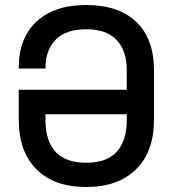

<svg xmlns="http://www.w3.org/2000/svg" viewBox="-20 -734 691 768"><path d="M325 14Q197 14 126 -56.5Q55 -127 55 -257V-375H487V-277H162V-252Q162 -171 202 -127Q242 -83 325 -83Q407 -83 447 -127Q487 -171 487 -252V-454Q487 -531 446.5 -574Q406 -617 325 -617Q243 -617 202.5 -575Q162 -533 162 -463V-460H55V-463Q55 -581 126 -647.5Q197 -714 325 -714Q454 -714 525 -646.5Q596 -579 596 -452V-257Q596 -127 524 -56.5Q452 14 325 14Z"/></svg>

Font: Space Grotesk Medium
Style: Regular
Weight: 500
Designer: Florian Karsten
Foundry: Florian Karsten
Version: Version 2.000